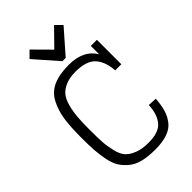

<svg xmlns="http://www.w3.org/2000/svg" viewBox="-291 -1086 1201 1201"><g transform="rotate(-45 309.5 -485.5)"><path d="M508 -730V-656Q457 -744 326 -744Q242 -744 188 -719.5Q134 -695 106.5 -642Q79 -589 69.5 -526Q60 -463 60 -365Q60 -300 63 -255Q66 -210 75.5 -163Q85 -116 104 -86.5Q123 -57 153 -32.5Q183 -8 228.5 3Q274 14 336 14Q400 14 444 -1.5Q488 -17 512 -48.5Q536 -80 547 -117.5Q558 -155 562 -209L503 -212Q500 -134 463.5 -90Q427 -46 336 -46Q279 -46 240 -61.5Q201 -77 180 -100Q159 -123 148 -169Q137 -215 134.5 -255Q132 -295 132 -365Q132 -431 135.5 -474.5Q139 -518 150.5 -561.5Q162 -605 182.5 -629.5Q203 -654 239 -669Q275 -684 326 -684Q421 -684 461.5 -640.5Q502 -597 508 -514H562V-730ZM438 -985 330 -875 221 -985 179 -943 315 -788H344L480 -943Z"/></g></svg>

Font: Glegoo
Style: Regular
Weight: 400
Version: Version 2.0.1; ttfautohint (v0.9) -r 48 -G 60